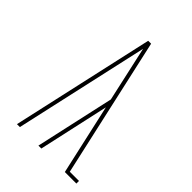

<svg xmlns="http://www.w3.org/2000/svg" viewBox="-215 -832 930 930"><g transform="rotate(45 250.0 -367.5)"><path d="M404 0 323 -362 243 0H223L313 -406L250 -690L96 0H76L240 -735H260L420 -18H483V0Z"/></g></svg>

Font: Iosevka Curly Slab Thin
Style: Regular
Weight: 100
Monospace: yes
Designer: Belleve Invis
Foundry: Belleve Invis
Version: Version 22.1.2; ttfautohint (v1.8.4)